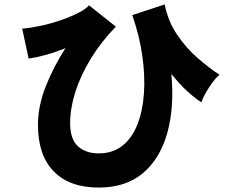

<svg xmlns="http://www.w3.org/2000/svg" viewBox="-20 -809 1040 865"><path d="M425 36Q293 36 222 -37Q151 -110 151 -246Q151 -332 186.5 -421Q222 -510 275 -592Q231 -574 187.5 -562Q144 -550 109 -545L80 -680Q118 -683 164.5 -693Q211 -703 255.5 -718.5Q300 -734 334 -751.5Q368 -769 381 -785L502 -689Q435 -620 389 -544.5Q343 -469 319.5 -395Q296 -321 296 -255Q296 -182 331 -150Q366 -118 425 -118Q488 -118 531.5 -152.5Q575 -187 599 -248Q623 -309 628.5 -388.5Q634 -468 621 -558.5Q608 -649 576 -741L722 -789Q737 -713 778 -652.5Q819 -592 871 -547Q923 -502 969 -472Q953 -459 936.5 -436.5Q920 -414 906.5 -390Q893 -366 887 -348Q856 -368 821.5 -400Q787 -432 752 -476Q766 -325 733.5 -209.5Q701 -94 624 -29Q547 36 425 36Z"/></svg>

Font: Zen Kaku Gothic New Black
Style: Regular
Weight: 900
Designer: Yoshimichi Ohira
Foundry: Positype
Version: Version 1.001